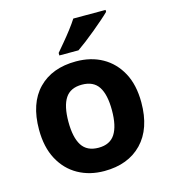

<svg xmlns="http://www.w3.org/2000/svg" viewBox="-114 -857 848 959"><g transform="rotate(-15 309.5 -378.0)"><path d="M574 -273.7Q574 -138 502.5 -64Q431 10 308 10Q232.1 10 172.8 -23.1Q113.4 -56.2 79.2 -119.8Q45 -183.4 45 -274Q45 -410 116 -483Q187 -556 311 -556Q388.4 -556 447.2 -523Q506 -490 540 -427.3Q574 -364.5 574 -273.7ZM197 -274Q197 -193 223.5 -151.5Q250 -110 309.9 -110Q369 -110 395.5 -151.5Q422 -193 422 -274Q422 -355 395.5 -395.5Q369 -436 309.5 -436Q250 -436 223.5 -395.5Q197 -355 197 -274ZM521 -756Q507 -742 484 -722Q461 -702 434.5 -680Q408 -658 382.5 -638.5Q357 -619 338 -606H239V-619Q255 -638 276.5 -663.5Q298 -689 319 -716.5Q340 -744 354 -766H521Z"/></g></svg>

Font: Noto Sans Javanese
Style: Regular
Weight: 400
Designer: Monotype Design Team
Foundry: Monotype Imaging Inc.
Version: Version 2.004